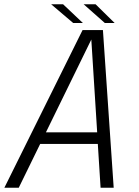

<svg xmlns="http://www.w3.org/2000/svg" viewBox="-32 -881 654 901"><path d="M-11.5 0 355.5 -740H451L501.5 0H440L427 -205.5H156.5L56 0ZM183.5 -260H424L396.5 -695.5ZM506 -773H460L360.5 -861H416.5ZM357 -773H311.5L208 -861H264Z"/></svg>

Font: Epilogue Light
Style: Italic
Weight: 300
Italic angle: -12°
Designer: Tyler Finck
Foundry: Etcetera Type Co
Version: Version 2.111; ttfautohint (v1.8.3)